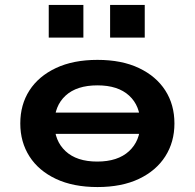

<svg xmlns="http://www.w3.org/2000/svg" viewBox="-20 -746 787 776"><path d="M374 10Q276 10 206 -23Q136 -56 99 -114Q62 -172 62 -247Q62 -323 99 -380.5Q136 -438 206 -471Q276 -504 374 -504Q472 -504 541.5 -471Q611 -438 648 -380.5Q685 -323 685 -247Q685 -172 648 -114Q611 -56 541.5 -23Q472 10 374 10ZM373 -93Q456 -93 501.5 -135Q547 -177 547 -247Q547 -318 502 -359.5Q457 -401 374 -401Q290 -401 245 -359.5Q200 -318 200 -247Q200 -177 245 -135Q290 -93 373 -93ZM157 -205V-291H589V-205ZM425 -594V-726H565V-594ZM177 -594V-726H317V-594Z"/></svg>

Font: Nunito Sans 10pt Expanded
Style: Bold
Weight: 700
Width: 7
Designer: Vernon Adams
Foundry: Vernon Adams
Version: Version 3.101;gftools[0.9.27]